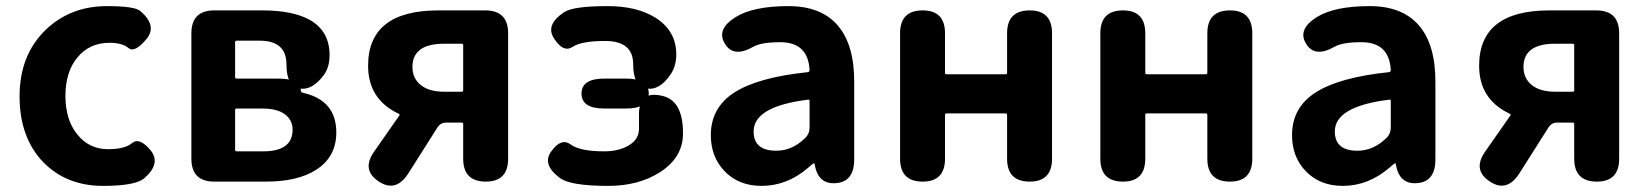

<svg xmlns="http://www.w3.org/2000/svg" viewBox="-20 -594 5394 628"><path d="M317 14Q198 14 122 -63Q44 -144 44 -279Q44 -414 130 -497Q211 -574 330 -574Q420 -574 439 -558Q496 -509 458 -465Q420 -420 400 -437Q380 -454 338 -454Q273 -454 233.5 -406.5Q194 -359 194 -280.5Q194 -202 233 -154Q272 -106 333 -106Q388 -106 412 -126Q436 -146 472 -103Q508 -60 452 -11Q423 14 317 14Z M681 0Q606 0 606 -75V-485Q606 -560 681 -560H838Q939 -560 995 -528Q1058 -491 1058 -414Q1058 -373 1038 -347Q999 -296 958 -305Q917 -313 917 -383Q917 -461 829 -461H754Q749 -461 749 -456V-342Q749 -337 754 -337H889Q964 -337 964 -297Q964 -292 973 -290Q1080 -265 1080 -161Q1080 -80 1013 -38Q953 0 850 0ZM749 -104Q749 -99 754 -99H841Q937 -99 937 -170Q937 -201 912 -220Q887 -239 838 -239H754Q749 -239 749 -234Z M1218 -1Q1161 -39 1205 -100L1286 -216Q1289 -220 1284 -222Q1184 -269 1184 -379Q1184 -560 1414 -560H1567Q1642 -560 1642 -485V-75Q1642 0 1569 0Q1495 0 1495 -75V-188Q1495 -193 1490 -193H1438Q1422 -193 1412 -179L1315 -26Q1274 37 1218 -1ZM1433 -294H1490Q1495 -294 1495 -299V-446Q1495 -451 1490 -451H1433Q1329 -451 1329 -375Q1329 -338 1356 -316Q1383 -294 1433 -294Z M1970 14Q1845 14 1811 -12Q1751 -57 1784 -100Q1816 -144 1846.5 -121.5Q1877 -99 1956 -99Q2005 -99 2037.5 -119Q2070 -139 2070 -172V-219Q2070 -300 2148 -280Q2214 -264 2214 -158Q2214 -79 2139 -31Q2069 14 1970 14ZM2102 -288Q2102 -239 2027 -239H1957Q1882 -239 1882 -288Q1882 -337 1957 -337H2027Q2102 -337 2102 -288ZM2093 -305Q2051 -313 2051 -384Q2051 -460 1959 -460Q1882 -460 1852.5 -440.5Q1823 -421 1793 -467Q1762 -512 1825 -554Q1854 -574 1968 -574Q2063 -574 2124 -536Q2192 -493 2192 -416Q2192 -378 2173 -350Q2136 -296 2093 -305Z M2471 14Q2397 14 2351 -33Q2305 -80 2305 -152Q2305 -242 2382 -291.5Q2459 -341 2622 -358Q2628 -359 2628 -365Q2623 -456 2532 -456Q2470 -456 2444 -441Q2379 -404 2351 -451Q2322 -498 2386 -538Q2444 -574 2559 -574Q2665 -574 2719.5 -511.5Q2774 -449 2774 -327V-73Q2774 0 2715 5Q2656 10 2645 -55Q2644 -60 2642 -60Q2640 -60 2623 -45Q2554 14 2471 14ZM2519 -101Q2571 -101 2613 -142Q2628 -156 2628 -177V-264Q2628 -269 2623 -268Q2445 -246 2445 -164Q2445 -101 2519 -101Z M2998 0Q2924 0 2924 -75V-485Q2924 -560 2998 -560Q3071 -560 3071 -485V-356Q3071 -351 3076 -351H3269Q3274 -351 3274 -356V-485Q3274 -560 3348 -560Q3421 -560 3421 -485V-75Q3421 0 3348 0Q3274 0 3274 -75V-218Q3274 -223 3269 -223H3076Q3071 -223 3071 -218V-75Q3071 0 2998 0Z M3653 0Q3579 0 3579 -75V-485Q3579 -560 3653 -560Q3726 -560 3726 -485V-356Q3726 -351 3731 -351H3924Q3929 -351 3929 -356V-485Q3929 -560 4003 -560Q4076 -560 4076 -485V-75Q4076 0 4003 0Q3929 0 3929 -75V-218Q3929 -223 3924 -223H3731Q3726 -223 3726 -218V-75Q3726 0 3653 0Z M4372 14Q4298 14 4252 -33Q4206 -80 4206 -152Q4206 -242 4283 -291.5Q4360 -341 4523 -358Q4529 -359 4529 -365Q4524 -456 4433 -456Q4371 -456 4345 -441Q4280 -404 4252 -451Q4223 -498 4287 -538Q4345 -574 4460 -574Q4566 -574 4620.5 -511.5Q4675 -449 4675 -327V-73Q4675 0 4616 5Q4557 10 4546 -55Q4545 -60 4543 -60Q4541 -60 4524 -45Q4455 14 4372 14ZM4420 -101Q4472 -101 4514 -142Q4529 -156 4529 -177V-264Q4529 -269 4524 -268Q4346 -246 4346 -164Q4346 -101 4420 -101Z M4852 -1Q4795 -39 4839 -100L4920 -216Q4923 -220 4918 -222Q4818 -269 4818 -379Q4818 -560 5048 -560H5201Q5276 -560 5276 -485V-75Q5276 0 5203 0Q5129 0 5129 -75V-188Q5129 -193 5124 -193H5072Q5056 -193 5046 -179L4949 -26Q4908 37 4852 -1ZM5067 -294H5124Q5129 -294 5129 -299V-446Q5129 -451 5124 -451H5067Q4963 -451 4963 -375Q4963 -338 4990 -316Q5017 -294 5067 -294Z"/></svg>

Font: Resource Han Rounded KR
Style: Bold
Weight: 700
Designer: Cyano Hao (round all glyphs); Ryoko NISHIZUKA 西塚涼子 (kana, bopomofo & ideographs); Paul D. Hunt (Latin, Greek & Cyrillic)
Foundry: Cyano Hao
Version: 0.990